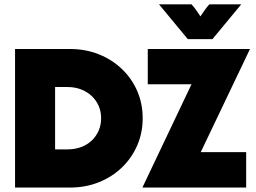

<svg xmlns="http://www.w3.org/2000/svg" viewBox="-20 -846 1155 866"><path d="M47.9 0V-625H295.1Q365.3 -625 425 -601.4Q484.7 -577.8 529.5 -535.1Q574.3 -492.4 599 -435.4Q623.6 -378.5 623.6 -312.5Q623.6 -247.2 599 -190.3Q574.3 -133.3 529.9 -90.6Q485.4 -47.9 425.7 -24Q366 0 295.1 0ZM228.5 -172.2H283.3Q318.1 -172.2 345.8 -182.6Q373.6 -193.1 393.8 -212.2Q413.9 -231.2 425 -256.9Q436.1 -282.6 436.1 -312.5Q436.1 -343.1 425 -368.4Q413.9 -393.8 393.8 -412.8Q373.6 -431.9 345.8 -442.7Q318.1 -453.5 283.3 -453.5H228.5ZM622.9 0V-1.4L843.8 -466H646.5V-625H1106.9V-623.6L885.4 -159.7H1090.3V0ZM827.1 -669.4 697.2 -826.4H843.8Q854.2 -815.3 864.6 -800.7Q875 -786.1 884 -772.2Q893.1 -786.1 903.5 -800.7Q913.9 -815.3 924.3 -826.4H1068.1L938.2 -669.4Z"/></svg>

Font: Afacad Flux Black
Style: Regular
Weight: 900
Designer: Kristian Moeller
Foundry: Dicotype
Version: Version 1.100